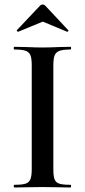

<svg xmlns="http://www.w3.org/2000/svg" viewBox="-20 -833 379 853"><path d="M293 -12Q296 -12 296 -6Q296 0 293 0Q261 0 242 -1L168 -2L96 -1Q77 0 44 0Q41 0 41 -6Q41 -12 44 -12Q78 -12 93.5 -17Q109 -22 115 -36.5Q121 -51 121 -81V-544Q121 -574 115 -588Q109 -602 93.5 -607.5Q78 -613 44 -613Q41 -613 41 -619Q41 -625 44 -625L96 -624Q140 -622 168 -622Q199 -622 243 -624L293 -625Q296 -625 296 -619Q296 -613 293 -613Q260 -613 244 -607Q228 -601 222.5 -586.5Q217 -572 217 -542V-81Q217 -50 222.5 -36Q228 -22 243.5 -17Q259 -12 293 -12ZM170 -813Q176 -813 181 -808L283 -699Q284 -699 284 -697Q284 -695 281.5 -693Q279 -691 278 -692L170 -737L61 -692Q59 -691 56 -694.5Q53 -698 55 -699L158 -808Q163 -813 170 -813Z"/></svg>

Font: Cormorant Infant SemiBold
Style: Regular
Weight: 600
Designer: Christian Thalmann (Catharsis Fonts)
Foundry: Catharsis Fonts
Version: Version 4.000